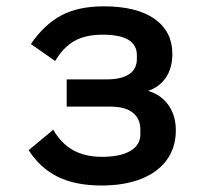

<svg xmlns="http://www.w3.org/2000/svg" viewBox="-20 -574 640 606"><path d="M70.5 -100 148 -164.5Q174 -120 211.8 -99.5Q249.5 -79 301.5 -79Q359.5 -79 391.2 -97.5Q423 -116 423 -150V-165Q423 -199.5 399 -218.5Q375 -237.5 327.5 -237.5H190.5V-323.5H317.5Q363 -323.5 387.5 -339.8Q412 -356 412 -388V-400Q412 -432 385.5 -448.2Q359 -464.5 303.5 -464.5Q250.5 -464.5 215.5 -445Q180.5 -425.5 154 -381.5L77.5 -435Q119 -496 172.8 -525Q226.5 -554 307.5 -554Q412 -554 468 -514.2Q524 -474.5 524 -403.5Q524 -359.5 503.8 -329.5Q483.5 -299.5 447.5 -287Q488 -275.5 511.5 -242.5Q535 -209.5 535 -162Q535 -109 506.8 -69.8Q478.5 -30.5 425.8 -9.5Q373 11.5 300.5 11.5Q218.5 11.5 162.8 -15.8Q107 -43 70.5 -100Z"/></svg>

Font: JuliaMono SemiBold
Style: Regular
Weight: 600
Monospace: yes
Designer: cormullion
Foundry: corm
Version: Version 0.055; ttfautohint (v1.8.4)